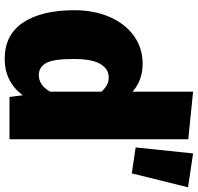

<svg xmlns="http://www.w3.org/2000/svg" viewBox="-32 -772 824 799"><g transform="rotate(90 379.5 -372.0)"><path d="M559 -744V0H383L376 -55Q319 20 225 20Q124 20 73 -57Q22 -134 22 -270Q22 -352 50 -416.5Q78 -481 128.5 -517.5Q179 -554 245 -554Q314 -554 361 -512V-764ZM361 -169V-383Q347 -398 333 -405.5Q319 -413 302 -413Q267 -413 246 -378.5Q225 -344 225 -268Q225 -180 242.5 -151Q260 -122 292 -122Q334 -122 361 -169ZM701 -509 759 -743 618 -764 593 -525Z"/></g></svg>

Font: Fira Sans Black
Style: Regular
Weight: 900
Designer: Carrois Corporate & Edenspiekermann AG
Foundry: Carrois Corporate GbR & Edenspiekermann AG
Version: Version 4.203